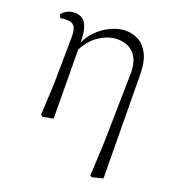

<svg xmlns="http://www.w3.org/2000/svg" viewBox="-132 -626 848 933"><g transform="rotate(20 292.0 -159.0)"><path d="M112 2 120 -161 123 -402Q123 -442 111.5 -457.5Q100 -473 72 -473Q64 -473 56 -472.5Q48 -472 39 -470L32 -488Q41 -500 57.5 -509.5Q74 -519 97 -519Q121 -519 138 -507.5Q155 -496 164 -466.5Q173 -437 173 -381V-377L176 0L121 10ZM438 198 446 30 453 -330Q454 -379 439.5 -409.5Q425 -440 398.5 -454.5Q372 -469 336 -469Q291 -469 243.5 -438Q196 -407 168 -345L158 -356H160Q175 -412 210 -449Q245 -486 286 -504Q327 -522 358 -522Q396 -522 427.5 -505Q459 -488 478.5 -448.5Q498 -409 498 -342L503 190L447 204Z"/></g></svg>

Font: Early Summer Mincho VF
Style: Regular
Weight: 250
Designer: GuiWonder
Version: Version 1.002